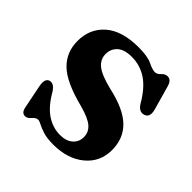

<svg xmlns="http://www.w3.org/2000/svg" viewBox="-132 -585 713 713"><g transform="rotate(45 224.0 -229.0)"><path d="M232.5 -32Q265 -32 283 -48.2Q301 -64.5 301 -89Q301 -114.5 281.8 -131.8Q262.5 -149 213.5 -162.5Q112 -188 71.8 -227Q31.5 -266 31.5 -325Q31.5 -390 77 -429.5Q122.5 -469 209.5 -469Q256 -469 279.8 -457.5Q303.5 -446 316 -446Q328 -446 338.2 -457.5Q348.5 -469 361.5 -469Q369.5 -469 376 -463.8Q382.5 -458.5 387 -444.5L413 -352.5Q424.5 -315.5 402.5 -307Q380 -298.5 363.5 -323Q332 -378 296 -402Q260 -426 216 -426Q177.5 -426 158.5 -408.8Q139.5 -391.5 139.5 -364.5Q139.5 -337 161.8 -318.5Q184 -300 242.5 -285.5Q329.5 -266.5 369.2 -228.2Q409 -190 409 -129Q409 -66.5 362 -27.8Q315 11 240 11Q207 11 186.5 4.5Q166 -2 154 -8.5Q142 -15 135.5 -15Q124 -15 113.5 -2.2Q103 10.5 91 10.5Q73.5 10.5 69 -13.5L51 -103Q43 -141 62.5 -147Q81.5 -153 99 -126.5Q127.5 -76.5 161 -54.2Q194.5 -32 232.5 -32Z"/></g></svg>

Font: Fraunces 72pt Soft SemiBold
Style: Regular
Weight: 600
Version: Version 1.000;[b76b70a41]